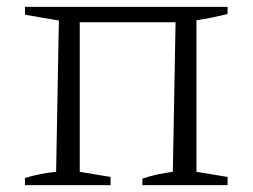

<svg xmlns="http://www.w3.org/2000/svg" viewBox="-20 -541 739 561"><path d="M213 -476V-39L303 -24V0H53V-21Q76 -28 99 -32.5Q122 -37 144 -39L152 -481L53 -498V-521H645V-500Q624 -495 600.5 -490Q577 -485 554 -482V-39L645 -24V0H396V-19Q419 -27 441 -31.5Q463 -36 485 -39L493 -476Z"/></svg>

Font: Piazzolla SC Light
Style: Regular
Weight: 300
Designer: Juan Pablo del Peral
Foundry: Huerta Tipografica
Version: Version 1.330